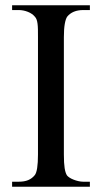

<svg xmlns="http://www.w3.org/2000/svg" viewBox="-20 -708 386 728"><path d="M320.8 0V-19H295.9Q287.1 -19 277.3 -21.2Q267.6 -23.4 258.8 -26.9Q250 -30.3 243.4 -34.7Q236.8 -39.1 233.9 -43Q228 -52.2 225.1 -70.6Q222.2 -88.9 222.2 -122.1V-566.9Q222.2 -597.7 225.6 -617.2Q229 -636.7 234.9 -645Q255.4 -669.9 295.9 -669.9H320.8V-688H25.9V-669.9H50.8Q68.4 -669.9 85.7 -663.1Q103 -656.2 112.8 -644Q116.7 -639.6 118.9 -633.5Q121.1 -627.4 122.3 -618.4Q123.5 -609.4 123.8 -596.9Q124 -584.5 124 -566.9V-122.1Q124 -59.1 111.8 -43.9Q101.6 -31.2 86.9 -25.1Q72.3 -19 50.8 -19H25.9V0Z"/></svg>

Font: Galatia SIL
Style: Regular
Weight: 400
Designer: Development by SIL's NRSI team
Version: Version 2.1